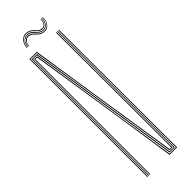

<svg xmlns="http://www.w3.org/2000/svg" viewBox="-299 -910 921 921"><g transform="rotate(-45 161.0 -450.0)"><path d="M60 0V-800H110L159.8 -473.8L230.5 -20H242L241 -477L240 -800H244L245 -477L246 -16H226.5L106 -796H64V0ZM68 0V-342.2V-792H103L223 -12H250L249 -477L248 -800H252L252.8 -477L254 -8H219L99 -788H72V-342.2V0ZM76 0V-342.2V-784H96L215 -4H258L256 -800H260L262 0H211L159.5 -343.8L92 -780H80V-342.2V0ZM89 -846.2Q91 -875.2 108.1 -890.2Q125.2 -905.2 149 -898.2Q159.5 -895.2 166.1 -889.9Q172.8 -884.5 177.8 -878.8Q182.8 -873 188.4 -868.4Q194 -863.8 202.5 -862.2Q218 -859.2 226 -870Q234 -880.8 232.8 -897.8H235.8Q237 -878.8 228 -866.9Q219 -855 201.8 -858.2Q192.8 -860 186.9 -864.8Q181 -869.5 175.8 -875.2Q170.5 -881 164.1 -886.4Q157.8 -891.8 147.5 -894.5Q124.8 -901 109.2 -886.4Q93.8 -871.8 92 -846.2ZM95 -846.2Q97 -871.5 112 -884Q127 -896.5 146.8 -890.5Q156.5 -887.5 162.8 -882.2Q169 -877 174 -871.2Q179 -865.5 185.1 -860.8Q191.2 -856 201 -854.2Q219.5 -851 229.9 -863.5Q240.2 -876 239 -897.8H242Q243.2 -874.8 231.8 -861Q220.2 -847.2 200 -850.5Q190 -852.2 183.6 -856.9Q177.2 -861.5 172 -867.2Q166.8 -873 160.8 -878.4Q154.8 -883.8 145.5 -886.8Q127 -892.8 113.4 -881.2Q99.8 -869.8 98 -846.2ZM101 -846.2Q102.8 -867 114.8 -878Q126.8 -889 144.2 -883Q153 -880 158.9 -874.8Q164.8 -869.5 170 -863.6Q175.2 -857.8 182 -853.1Q188.8 -848.5 199.2 -846.5Q221.2 -842.5 234 -857.1Q246.8 -871.8 245 -897.8H248Q249.2 -870.5 235.6 -854.5Q222 -838.5 198.2 -842.5Q187.2 -844.5 180.1 -849.2Q173 -854 167.6 -859.9Q162.2 -865.8 156.5 -871Q150.8 -876.2 142.2 -878.8Q127.2 -883.5 116.2 -874.2Q105.2 -865 104 -846.2Z"/></g></svg>

Font: Big Shoulders Inline Display SC Thin
Style: Regular
Weight: 100
Designer: Patric King
Foundry: XO Type Co
Version: Version 2.002